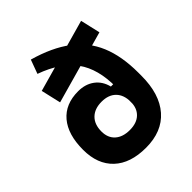

<svg xmlns="http://www.w3.org/2000/svg" viewBox="-208 -866 1001 1001"><g transform="rotate(-45 293.0 -365.0)"><path d="M398.9 -132.8 399.9 -325.2Q400.9 -457.5 343.3 -537.6Q285.6 -617.7 158.7 -663.1L187 -740.2Q309.1 -705.6 386 -647.7Q462.9 -589.8 499 -503.7Q535.2 -417.5 535.2 -296.4V-272.9ZM292.5 -115.2Q343.3 -115.2 371.6 -142.1Q399.9 -168.9 399.9 -216.3Q399.9 -267.1 371.6 -295.7Q343.3 -324.2 292.5 -324.2Q240.7 -324.2 211.4 -295.4Q182.1 -266.6 182.1 -214.8Q182.1 -168 211.4 -141.6Q240.7 -115.2 292.5 -115.2ZM286.6 9.8Q171.9 9.8 109.4 -49.3Q46.9 -108.4 46.9 -214.8Q46.9 -327.1 98.4 -388.2Q149.9 -449.2 244.6 -449.2Q297.4 -449.2 334 -422.1Q370.6 -395 382.8 -345.7H422.4L421.4 -199.2L535.2 -272.9Q535.2 -138.2 470.5 -64.2Q405.8 9.8 286.6 9.8ZM137.2 -474.6 111.8 -584.5 515.1 -697.8 540.5 -587.9Z"/></g></svg>

Font: Cascadia Mono
Style: Regular
Weight: 400
Monospace: yes
Designer: Aaron Bell
Foundry: Saja Typeworks
Version: Version 2404.023